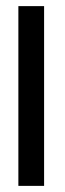

<svg xmlns="http://www.w3.org/2000/svg" viewBox="-20 -795 213 627"><path d="M40 -188H124V-775H40Z"/></svg>

Font: bitstorm
Style: excn
Weight: 400
Version: Version 0.2